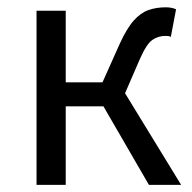

<svg xmlns="http://www.w3.org/2000/svg" viewBox="-20 -516 535 536"><path d="M82 0V-486.1H163.5V-286.1H266.1L314.4 -394.1Q334.2 -437.4 353.6 -458.9Q373 -480.5 394.7 -488Q416.3 -495.6 442.7 -495.6Q459.5 -495.6 471.5 -490.1L456.9 -413Q452.9 -415 449.3 -415.4Q445.7 -415.7 440.7 -415.7Q422.1 -415.7 405.7 -404.8Q389.3 -393.8 370.6 -351.5L329.1 -255.7L485.6 0H395.7L268.8 -219.1H163.5V0Z"/></svg>

Font: SourceSans3VF
Style: Regular
Weight: 200
Designer: Paul D. Hunt
Foundry: Adobe
Version: Version 3.052;hotconv 1.1.0;makeotfexe 2.6.0